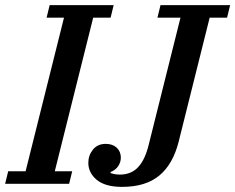

<svg xmlns="http://www.w3.org/2000/svg" viewBox="-46 -718 919 750"><path d="M-14 -49H54L204 -649H136L148 -698H398L386 -649H318L168 -49H236L224 0H-26ZM431 12Q365 12 332 -15.5Q299 -43 299 -82Q299 -111 317 -133.5Q335 -156 367 -156Q394 -156 410 -141Q426 -126 426 -102Q426 -85 416 -69.5Q406 -54 386 -46V-42Q391 -40 401 -38Q411 -36 422 -36Q467 -36 494 -65.5Q521 -95 535 -153L659 -649H569L581 -698H853L841 -649H773L652 -165Q630 -77 576.5 -32.5Q523 12 431 12Z"/></svg>

Font: IBM Plex Serif Medium
Style: Italic
Weight: 500
Italic angle: -14°
Designer: Mike Abbink, Paul van der Laan, Pieter van Rosmalen
Foundry: Bold Monday
Version: Version 2.5